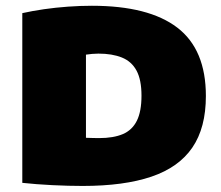

<svg xmlns="http://www.w3.org/2000/svg" viewBox="-20 -622 747 650"><path d="M260 7.5Q212.5 7.5 157 4.8Q101.5 2 55.5 -3V-577.5Q89 -585 128.8 -590.8Q168.5 -596.5 210.2 -599.5Q252 -602.5 291 -602.5Q483.5 -602.5 580.2 -528.5Q677 -454.5 677 -297Q677 -189.5 631.2 -122.5Q585.5 -55.5 492.8 -24Q400 7.5 260 7.5ZM315.5 -154.5Q364 -154.5 395.8 -168Q427.5 -181.5 443.2 -213Q459 -244.5 459 -298Q459 -352 442.2 -383Q425.5 -414 392.8 -427.2Q360 -440.5 313 -440.5Q303.5 -440.5 291.8 -439.5Q280 -438.5 271 -437V-155.5Q284.5 -155 295.5 -154.8Q306.5 -154.5 315.5 -154.5Z"/></svg>

Font: Encode Sans SC Black
Style: Regular
Weight: 900
Version: Version 3.002